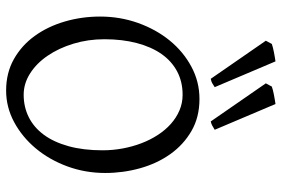

<svg xmlns="http://www.w3.org/2000/svg" viewBox="-169 -754 938 640"><g transform="rotate(90 300.0 -434.0)"><path d="M481 -307.1Q481 -340.8 474.9 -373.8Q468.8 -406.7 457.5 -436.3Q446.3 -465.8 429.9 -491Q413.6 -516.1 393.1 -534.4Q372.6 -552.7 348.1 -563.2Q323.7 -573.7 295.9 -573.7Q252.4 -573.7 218 -555.4Q183.6 -537.1 159.9 -503.2Q136.2 -469.2 123.5 -420.9Q110.8 -372.6 110.8 -313Q110.8 -258.3 125.7 -209.5Q140.6 -160.6 165.8 -123.8Q190.9 -86.9 224.6 -65.4Q258.3 -43.9 295.9 -43.9Q336.4 -43.9 370.4 -60.8Q404.3 -77.6 429 -110.8Q453.6 -144 467.3 -193.4Q481 -242.7 481 -307.1ZM556.6 -315.9Q556.6 -249.5 534.7 -189.7Q512.7 -129.9 474.9 -84.5Q437 -39.1 387.2 -12.2Q337.4 14.6 281.7 14.6Q223.1 14.6 177.2 -11.2Q131.3 -37.1 99.9 -80.6Q68.4 -124 51.8 -180.7Q35.2 -237.3 35.2 -298.8Q35.2 -365.2 56.6 -425.3Q78.1 -485.4 115.2 -530.8Q152.3 -576.2 202.4 -603Q252.4 -629.9 310.1 -629.9Q370.6 -629.9 416.5 -603.3Q462.4 -576.7 493.7 -532.7Q524.9 -488.8 540.8 -432.1Q556.6 -375.5 556.6 -315.9ZM115.7 -851.1 126.5 -871.1Q131.8 -873 139.2 -874.8Q146.5 -876.5 154.5 -878.2Q162.6 -879.9 170.7 -881.1Q178.7 -882.3 184.6 -883.3L270.5 -680.7Q261.7 -674.8 256.8 -672.1Q252 -669.4 242.7 -667.5ZM257.8 -851.1 268.6 -871.1Q273.4 -873 281 -874.8Q288.6 -876.5 296.6 -878.2Q304.7 -879.9 312.7 -881.1Q320.8 -882.3 326.7 -883.3L412.6 -680.7Q402.8 -674.8 397.9 -672.1Q393.1 -669.4 384.8 -667.5Z"/></g></svg>

Font: Noto Serif Devanagari
Style: Regular
Weight: 400
Designer: Monotype Design Team
Foundry: Monotype Imaging Inc.
Version: Version 1.01